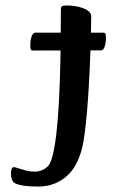

<svg xmlns="http://www.w3.org/2000/svg" viewBox="-20 -672 426 705"><path d="M120.7 13Q92.8 13 71 10.3Q49.3 7.7 35.3 1Q26.9 -3.4 23.5 -13.1Q20 -22.9 20 -36.6Q20 -44.9 22.8 -51.6Q25.6 -58.3 29.9 -58.3Q35 -58.3 46.6 -54.3Q58.3 -50.4 74.5 -46.1Q90.8 -41.8 106.8 -41.8Q135.1 -41.8 155.4 -61.3Q165.6 -70.7 173.3 -101.1Q181.1 -131.5 186.9 -181Q192.6 -230.4 196.4 -298.4Q200.1 -366.5 201.8 -451.4Q203.5 -536.3 203.5 -636.7Q203.5 -645.3 207 -648.6Q210.5 -652 225.5 -652Q239.1 -652 254.5 -649.7Q269.8 -647.5 283.5 -642.6Q297.2 -637.7 306.1 -630.1Q315 -622.5 315 -611.8Q315 -591.4 314 -553Q313 -514.6 311.3 -465.6Q309.6 -416.7 306.6 -364Q303.6 -311.4 299.5 -261.7Q295.3 -212 289.5 -172Q283.7 -132 276.1 -109.4Q255.6 -46.4 214.6 -16.7Q173.6 13 120.7 13ZM99.9 -486.5Q95 -486.5 93 -490.5Q91.1 -494.6 91.1 -505.1Q91.1 -524 96.1 -538Q101.2 -552.1 109.5 -552.1H359.5Q364.7 -552.1 366.8 -548.8Q369 -545.5 369 -535.3Q369 -514.5 364.3 -500.8Q359.5 -487.1 351.3 -487.1Z"/></svg>

Font: Briem Hand Thin
Style: Regular
Weight: 100
Designer: Gunnlaugur SE Briem, Eben Sorkin
Foundry: Sorkin Type Co.
Version: Version 1.003